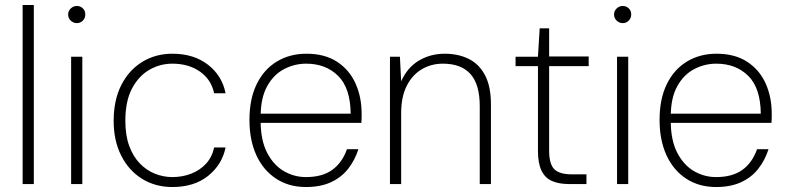

<svg xmlns="http://www.w3.org/2000/svg" viewBox="-20 -740 3166 772"><path d="M71 0V-720H116V0Z M266 0V-512H311V0ZM289 -647Q275 -647 264.5 -657Q254 -667 254 -682Q254 -696 264.5 -706Q275 -716 289 -716Q303 -716 313 -706.5Q323 -697 323 -682Q323 -667 313 -657Q303 -647 289 -647Z M673 12Q604 12 550.5 -21.5Q497 -55 467 -115Q437 -175 437 -254Q437 -338 468 -398.5Q499 -459 552.5 -491.5Q606 -524 673 -524Q759 -524 816 -480Q873 -436 887 -365H841Q829 -421 783.5 -452.5Q738 -484 673 -484Q623 -484 580 -459Q537 -434 510.5 -383.5Q484 -333 484 -254Q484 -196 499.5 -153.5Q515 -111 542 -83Q569 -55 603 -41.5Q637 -28 673 -28Q714 -28 749.5 -42Q785 -56 809 -82.5Q833 -109 841 -147H887Q873 -78 817 -33Q761 12 673 12Z M1210 12Q1141 12 1089.5 -22Q1038 -56 1010.5 -116.5Q983 -177 983 -258Q983 -342 1012 -401.5Q1041 -461 1093 -492.5Q1145 -524 1212 -524Q1286 -524 1335.5 -491.5Q1385 -459 1409.5 -404.5Q1434 -350 1434 -283Q1434 -274 1434 -265.5Q1434 -257 1433 -246H1014V-283H1390Q1389 -386 1339.5 -435Q1290 -484 1211 -484Q1164 -484 1122 -462Q1080 -440 1054 -393Q1028 -346 1028 -271V-254Q1028 -177 1053.5 -127Q1079 -77 1120.5 -52.5Q1162 -28 1210 -28Q1276 -28 1316 -57Q1356 -86 1375 -140H1421Q1407 -96 1380 -61.5Q1353 -27 1311 -7.5Q1269 12 1210 12Z M1548 0V-512H1588L1593 -413Q1618 -469 1664.5 -496.5Q1711 -524 1768 -524Q1823 -524 1865 -503Q1907 -482 1930.5 -437Q1954 -392 1954 -320V0H1909V-313Q1909 -401 1871.5 -442.5Q1834 -484 1761 -484Q1713 -484 1675 -461Q1637 -438 1615 -394Q1593 -350 1593 -285V0Z M2267 0Q2228 0 2200 -12Q2172 -24 2157.5 -53.5Q2143 -83 2143 -133V-474H2053V-512H2143L2150 -626H2188V-513H2347V-474H2188V-134Q2188 -81 2208.5 -60Q2229 -39 2279 -39H2338V0Z M2461 0V-512H2506V0ZM2484 -647Q2470 -647 2459.5 -657Q2449 -667 2449 -682Q2449 -696 2459.5 -706Q2470 -716 2484 -716Q2498 -716 2508 -706.5Q2518 -697 2518 -682Q2518 -667 2508 -657Q2498 -647 2484 -647Z M2859 12Q2790 12 2738.5 -22Q2687 -56 2659.5 -116.5Q2632 -177 2632 -258Q2632 -342 2661 -401.5Q2690 -461 2742 -492.5Q2794 -524 2861 -524Q2935 -524 2984.5 -491.5Q3034 -459 3058.5 -404.5Q3083 -350 3083 -283Q3083 -274 3083 -265.5Q3083 -257 3082 -246H2663V-283H3039Q3038 -386 2988.5 -435Q2939 -484 2860 -484Q2813 -484 2771 -462Q2729 -440 2703 -393Q2677 -346 2677 -271V-254Q2677 -177 2702.5 -127Q2728 -77 2769.5 -52.5Q2811 -28 2859 -28Q2925 -28 2965 -57Q3005 -86 3024 -140H3070Q3056 -96 3029 -61.5Q3002 -27 2960 -7.5Q2918 12 2859 12Z"/></svg>

Font: DM Sans 12pt ExtraLight
Style: Regular
Weight: 250
Version: Version 4.004;gftools[0.9.30]